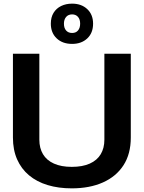

<svg xmlns="http://www.w3.org/2000/svg" viewBox="-20 -1024 789 1054"><path d="M374 10Q301 10 241.5 -8Q182 -26 139.5 -61.5Q97 -97 74 -149Q51 -201 51 -269V-729H196V-257Q196 -211 216 -177.5Q236 -144 276 -126Q316 -108 374 -108Q433 -108 473 -126Q513 -144 533 -177.5Q553 -211 553 -257V-729H698V-269Q698 -179 658 -117Q618 -55 545 -22.5Q472 10 374 10ZM376 -783Q323 -783 291 -813.5Q259 -844 259 -894Q259 -929 274 -953.5Q289 -978 315.5 -991Q342 -1004 376 -1004Q427 -1004 459 -974Q491 -944 491 -894Q491 -843 459 -813Q427 -783 376 -783ZM376 -843Q397 -843 408.5 -857Q420 -871 420 -894Q420 -918 408 -931.5Q396 -945 376 -945Q355 -945 343 -931Q331 -917 331 -894Q331 -870 343 -856.5Q355 -843 376 -843Z"/></svg>

Font: Hubot Sans SemiBold
Style: Regular
Weight: 600
Designer: Deni Anggara
Foundry: GitHub, Inc., Subsidiary of Microsoft Corporation
Version: Version 2.000